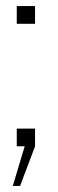

<svg xmlns="http://www.w3.org/2000/svg" viewBox="-20 -480 190 630"><path d="M95 -58V0L46 130H22L61 0H35V-58ZM95 -460V-402H35V-460Z"/></svg>

Font: Kreadon
Style: Regular
Weight: 400
Designer: kohakuno
Foundry: StudioGnu
Version: Version 1.000;Glyphs 3.1.2 (3151)